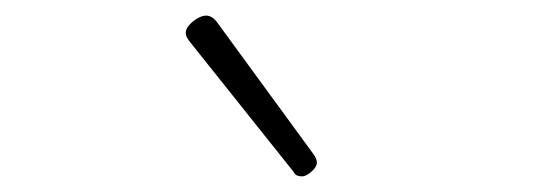

<svg xmlns="http://www.w3.org/2000/svg" viewBox="-20 -856 685 246"><path d="M367 -630Q364 -630 361 -631Q358 -632 356 -636L222 -804Q220 -807 219 -809Q218 -811 218 -814Q218 -819 222.5 -824Q227 -829 233 -832.5Q239 -836 244 -836Q251 -836 257 -829L382 -658Q384 -655 385 -652.5Q386 -650 386 -648Q386 -642 379 -636Q372 -630 367 -630Z"/></svg>

Font: Playwrite CL Thin
Style: Regular
Weight: 100
Designer: Veronika Burian, José Scaglione
Foundry: TypeTogether
Version: Version 1.002